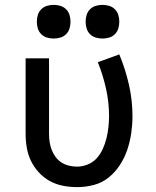

<svg xmlns="http://www.w3.org/2000/svg" viewBox="-20 -759 640 787"><path d="M296 8Q267 8 238.5 2.5Q210 -3 185 -16.5Q160 -30 140 -51.5Q120 -73 107.5 -98.5Q95 -124 90 -152.5Q85 -181 85 -210V-520H181V-210Q181 -193 183.5 -176.5Q186 -160 192 -144.5Q198 -129 208 -115.5Q218 -102 232 -93Q246 -84 262.5 -80Q279 -76 296 -76Q318 -76 340 -85Q362 -94 377 -111Q392 -128 401.5 -149Q411 -170 416.5 -192.5Q422 -215 424.5 -238Q427 -261 427 -284Q427 -340 414.5 -396Q402 -452 381 -504L469 -536Q494 -476 508.5 -412Q523 -348 523 -283Q523 -249 518 -214Q513 -179 502 -146Q491 -113 472 -83.5Q453 -54 426 -32Q399 -10 365 -1Q331 8 296 8ZM400 -601Q386 -601 372.5 -605Q359 -609 349 -619Q339 -629 335 -642.5Q331 -656 331 -670Q331 -684 335 -697.5Q339 -711 349 -721Q359 -731 372.5 -735Q386 -739 400 -739Q414 -739 427.5 -735Q441 -731 451 -721Q461 -711 465 -697.5Q469 -684 469 -670Q469 -656 465 -642.5Q461 -629 451 -619Q441 -609 427.5 -605Q414 -601 400 -601ZM200 -601Q186 -601 172.5 -605Q159 -609 149 -619Q139 -629 135 -642.5Q131 -656 131 -670Q131 -684 135 -697.5Q139 -711 149 -721Q159 -731 172.5 -735Q186 -739 200 -739Q214 -739 227.5 -735Q241 -731 251 -721Q261 -711 265 -697.5Q269 -684 269 -670Q269 -656 265 -642.5Q261 -629 251 -619Q241 -609 227.5 -605Q214 -601 200 -601Z"/></svg>

Font: Zed Mono Medium Extended
Style: Regular
Weight: 500
Width: 7
Monospace: yes
Designer: Belleve Invis
Foundry: Belleve Invis
Version: Version 1.0.0; ttfautohint (v1.8.4)